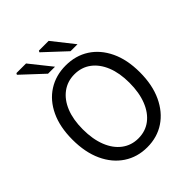

<svg xmlns="http://www.w3.org/2000/svg" viewBox="-233 -979 1129 1129"><g transform="rotate(-45 332.0 -414.5)"><path d="M332 12Q250 12 186.5 -30Q123 -72 87.5 -149Q52 -226 52 -331Q52 -436 87.5 -511.5Q123 -587 186.5 -627.5Q250 -668 332 -668Q415 -668 478 -627.5Q541 -587 577 -511.5Q613 -436 613 -331Q613 -226 577 -149Q541 -72 478 -30Q415 12 332 12ZM332 -62Q391 -62 434.5 -95Q478 -128 502 -188.5Q526 -249 526 -331Q526 -412 502 -471Q478 -530 434.5 -562.5Q391 -595 332 -595Q274 -595 230 -562.5Q186 -530 162 -471Q138 -412 138 -331Q138 -249 162 -188.5Q186 -128 230 -95Q274 -62 332 -62ZM225 -707 91 -832 96 -841H176L283 -707ZM412 -707 278 -832 283 -841H364L470 -707Z"/></g></svg>

Font: Source Sans 3 ExtraLight
Style: Regular
Weight: 400
Version: Version 3.052;hotconv 1.1.0;makeotfexe 2.6.0